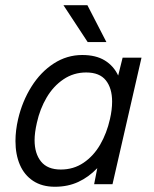

<svg xmlns="http://www.w3.org/2000/svg" viewBox="-20 -710 594 740"><path d="M525.4 -487.8 413.6 0H342.8L355 -62Q321.8 -27.3 281.7 -8.8Q241.7 9.8 191.4 9.8Q142.1 9.8 107.9 -12.7Q73.7 -35.2 56.6 -75Q39.6 -114.7 39.6 -166.5Q39.6 -207 49.8 -251Q65.9 -319.8 101.3 -376.2Q136.7 -432.6 187.3 -465.3Q237.8 -498 296.9 -498Q349.6 -498 383.8 -477.1Q418 -456.1 435.5 -418.9L452.6 -487.8ZM412.1 -318.4Q412.1 -370.1 387.9 -400.4Q363.8 -430.7 312 -430.7Q263.7 -430.7 224.6 -404.3Q185.5 -377.9 159.7 -334Q133.8 -290 122.1 -236.8Q113.3 -198.2 113.3 -169.9Q113.3 -118.2 138.2 -87.4Q163.1 -56.6 214.4 -56.6Q263.7 -56.6 302.2 -82.8Q340.8 -108.9 366.2 -152.8Q391.6 -196.8 403.8 -251Q412.1 -287.1 412.1 -318.4ZM317.9 -547.9 224.6 -689.9H316.9L390.1 -547.9Z"/></svg>

Font: Acari Sans
Style: Italic
Weight: 400
Italic angle: -13°
Designer: Alfredo Marco Pradil and Stefan Peev
Foundry: Hanken Design Co.
Version: Version 1.045;January 11, 2019;FontCreator 11.5.0.2425 64-bi